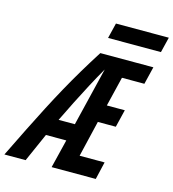

<svg xmlns="http://www.w3.org/2000/svg" viewBox="-176 -981 977 1084"><g transform="rotate(15 313.0 -438.5)"><path d="M-50 0Q-6 -90 32 -166.5Q70 -243 105 -310.5Q140 -378 174.5 -440.5Q209 -503 246 -565Q283 -627 325 -693H635L610 -590H479L437 -417H542L517 -314H412L362 -103H508L484 0H226L267 -167H148L74 0ZM195 -268H290L373 -610Q342 -556 312 -499.5Q282 -443 253 -385.5Q224 -328 195 -268ZM345 -787 367 -877H676L654 -787Z"/></g></svg>

Font: Ubuntu Sans Mono SemiBold
Style: Italic
Weight: 600
Italic angle: -13.5°
Monospace: yes
Designer: Dalton Maag Ltd
Foundry: Dalton Maag Ltd
Version: Version 1.006